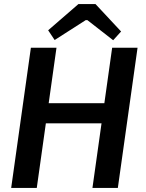

<svg xmlns="http://www.w3.org/2000/svg" viewBox="-20 -925 717 945"><path d="M258 -690 161 0H35L132 -690ZM504 -417 491 -318H198L212 -417ZM657 -690 560 0H435L532 -690ZM450 -905 576 -770 537 -727 410 -826H402L249 -728L217 -776L366 -905Z"/></svg>

Font: Exo 2 SemiBold
Style: Italic
Weight: 600
Italic angle: -8°
Designer: Natanael Gama
Foundry: Natanael Gama
Version: Version 2.010